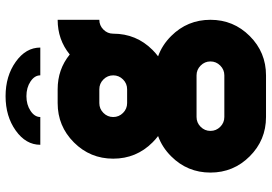

<svg xmlns="http://www.w3.org/2000/svg" viewBox="-160 -698 956 675"><g transform="rotate(-90 317.5 -360.0)"><path d="M97.7 -439.5Q97.7 -520.5 154.8 -577.6Q211.9 -634.8 293 -634.8H341.8Q411.6 -634.8 463.9 -592.3Q516.1 -634.8 585.9 -634.8V-488.3Q565.9 -488.3 551.5 -473.9Q537.1 -459.5 537.1 -439.5Q537.1 -358.4 480 -301.3Q469.2 -290.5 457.5 -281.7Q497.1 -267.6 528.8 -235.8Q585.9 -178.7 585.9 -97.7Q585.9 -16.6 528.8 40.5Q471.7 97.7 390.6 97.7H244.1Q163.1 97.7 106 40.5Q48.8 -16.6 48.8 -97.7Q48.8 -178.7 106 -235.8Q137.7 -267.6 177.2 -281.7Q165.5 -290.5 154.8 -301.3Q97.7 -358.4 97.7 -439.5ZM195.3 -97.7Q195.3 -77.6 209.7 -63.2Q224.1 -48.8 244.1 -48.8H390.6Q410.6 -48.8 425 -63.2Q439.5 -77.6 439.5 -97.7Q439.5 -117.7 425 -132.1Q410.6 -146.5 390.6 -146.5H244.1Q224.1 -146.5 209.7 -132.1Q195.3 -117.7 195.3 -97.7ZM293 -488.3Q272.9 -488.3 258.5 -473.9Q244.1 -459.5 244.1 -439.5Q244.1 -419.4 258.5 -405Q272.9 -390.6 293 -390.6H341.8Q361.8 -390.6 376.2 -405Q390.6 -419.4 390.6 -439.5Q390.6 -459.5 376.2 -473.9Q361.8 -488.3 341.8 -488.3ZM390.6 -695.8Q390.6 -715.8 369.1 -730.2Q347.7 -744.6 317.4 -744.6Q287.6 -744.6 265.9 -730.2Q244.1 -715.8 244.1 -695.8H146.5Q146.5 -746.6 196.5 -782.2Q246.6 -817.9 317.4 -817.9Q388.2 -817.9 438.2 -782.2Q488.3 -746.6 488.3 -695.8Z"/></g></svg>

Font: Audex
Style: Regular
Weight: 400
Designer: GGBotNet
Foundry: GGBotNet
Version: 1.00